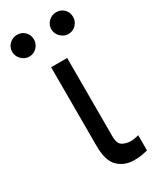

<svg xmlns="http://www.w3.org/2000/svg" viewBox="-239 -806 709 869"><g transform="rotate(-30 115.0 -371.5)"><path d="M73.9 -545.5H157.7V-134.9Q157.7 -96.6 177.7 -85.9Q197.8 -75.3 220.2 -75.3Q230.8 -75.3 243.4 -77.8Q256 -80.3 261.4 -82.4V-2.8Q250.7 0.4 233.3 3.7Q215.9 7.1 190.3 7.1Q140.3 7.1 107.1 -24.5Q73.9 -56.1 73.9 -134.9ZM12.8 -636.4Q-9.6 -636.4 -26.8 -653.6Q-44 -670.8 -44 -693.2Q-44 -717.7 -26.8 -733.8Q-9.6 -750 12.8 -750Q37.3 -750 53.4 -733.8Q69.6 -717.7 69.6 -693.2Q69.6 -670.8 53.4 -653.6Q37.3 -636.4 12.8 -636.4ZM217.3 -636.4Q195 -636.4 177.7 -653.6Q160.5 -670.8 160.5 -693.2Q160.5 -717.7 177.7 -733.8Q195 -750 217.3 -750Q241.8 -750 258 -733.8Q274.1 -717.7 274.1 -693.2Q274.1 -670.8 258 -653.6Q241.8 -636.4 217.3 -636.4Z"/></g></svg>

Font: Inter Alia
Style: Regular
Weight: 400
Designer: Rasmus Andersson (Latin, Greek, Cyrillic etc.) and Evan from Shavian.info (Shavian, old style figures)
Foundry: Shavian.info
Version: Version 0.001;git-37ab20767